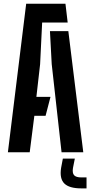

<svg xmlns="http://www.w3.org/2000/svg" viewBox="-20 -820 491 1034"><path d="M22.5 0 121 -800H332.5L344.5 -698.5H207L196 -474L176 -298.5H252L225.5 -196.5H165L140 0ZM311.5 0 258.5 -474.5 249 -652.5H348L428.5 0ZM446 194.5H417.5Q353 194.5 326.5 168.2Q300 142 309 84.5L318.5 34H383L373 84.5Q368.5 112 379.2 123.8Q390 135.5 418 135.5H446Z"/></svg>

Font: Big Shoulders Stencil Text
Style: Bold
Weight: 700
Designer: Patric King
Foundry: XO Type Co
Version: Version 1.000